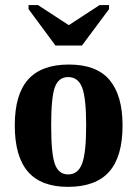

<svg xmlns="http://www.w3.org/2000/svg" viewBox="-20 -725 540 755"><path d="M461.9 -231.9Q461.9 -108.4 408.9 -49.3Q356 9.8 247.1 9.8Q141.6 9.8 89.8 -50Q38.1 -109.9 38.1 -231.9Q38.1 -353.5 90.6 -412.4Q143.1 -471.2 251 -471.2Q359.9 -471.2 410.9 -410.4Q461.9 -349.6 461.9 -231.9ZM318.8 -231.9Q318.8 -339.4 303 -380.6Q287.1 -421.9 248 -421.9Q210.4 -421.9 195.8 -382.3Q181.2 -342.8 181.2 -231.9Q181.2 -119.1 196 -79.1Q210.9 -39.1 248 -39.1Q286.6 -39.1 302.7 -81.3Q318.8 -123.5 318.8 -231.9ZM408.7 -705.1V-689L302.2 -545.9H198.2L92.3 -689V-705.1H129.4L250.5 -626L371.6 -705.1Z"/></svg>

Font: Liberation Serif
Style: Bold
Weight: 700
Designer: Steve Matteson
Foundry: Ascender Corporation
Version: Version 2.1.5